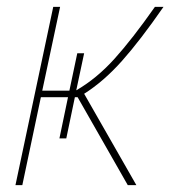

<svg xmlns="http://www.w3.org/2000/svg" viewBox="-20 -539 502 559"><path d="M456 -519Q388 -421 335 -361.5Q282 -302 225 -266L377 0H352L206 -256H198L173 -136H153L178 -256H99L45 0H25L135 -519H155L103 -275H182L205 -384H225L202 -276Q261 -310 313 -367.5Q365 -425 431 -519Z"/></svg>

Font: Raleway-v4020 Thin
Style: Italic
Weight: 250
Italic angle: -12°
Designer: Matt McInerney, Pablo Impallari, Rodrigo Fuenzalida
Foundry: Matt McInerney, Pablo Impallari, Rodrigo Fuenzalida
Version: Version 4.020;PS 004.020;hotconv 1.0.88;makeotf.lib2.5.64775